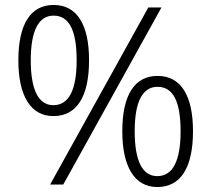

<svg xmlns="http://www.w3.org/2000/svg" viewBox="-20 -744 852 774"><path d="M196 -724C103 -724 54 -646 54 -501C54 -357 104 -276 195 -276C290 -276 339 -355 339 -501C339 -644 291 -724 196 -724ZM631 -714H578L182 0H235ZM196 -681C260 -681 289 -619 289 -501C289 -382 258 -320 195 -320C135 -320 104 -382 104 -501C104 -621 136 -681 196 -681ZM615 -438C522 -438 473 -360 473 -215C473 -71 523 10 614 10C709 10 758 -69 758 -215C758 -358 710 -438 615 -438ZM615 -394C679 -394 708 -333 708 -215C708 -96 677 -34 614 -34C554 -34 523 -95 523 -215C523 -335 555 -394 615 -394Z"/></svg>

Font: Noto Sans Ethiopic Light
Style: Regular
Weight: 300
Designer: Monotype Design Team
Foundry: Monotype Imaging Inc.
Version: Version 2.102